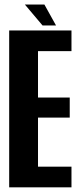

<svg xmlns="http://www.w3.org/2000/svg" viewBox="-20 -806 350 826"><path d="M19.5 0V-675H287.5V-586H143.5V-386.5H280V-300H143.5V-89H287.5V0ZM163 -696.5 87 -786.5H171L221 -696.5Z"/></svg>

Font: Anybody Condensed SemiBold
Style: Regular
Weight: 600
Width: 3
Designer: Tyler Finck
Foundry: Etcetera Type Company
Version: Version 1.010; ttfautohint (v1.8.3) -l 8 -r 50 -G 200 -x 14 